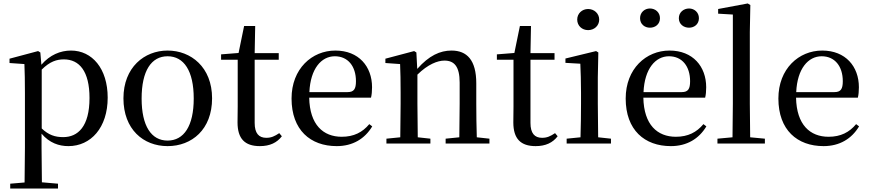

<svg xmlns="http://www.w3.org/2000/svg" viewBox="-20 -829 5024 1109"><path d="M375 15C505 15 602 -92 602 -265C602 -433 512 -537 390 -537C329 -537 268 -512 219 -455L213 -526L200 -534L35 -490V-465L121 -459C123 -410 124 -361 124 -293V23L122 225L39 232V260H315V232L222 224L220 23V-57C266 -3 321 15 375 15ZM221 -427C268 -474 308 -486 349 -486C438 -486 497 -418 497 -263C497 -98 430 -37 345 -37C298 -37 261 -49 221 -87Z M948 15C1088 15 1205 -81 1205 -261C1205 -441 1083 -537 948 -537C814 -537 693 -440 693 -261C693 -82 808 15 948 15ZM948 -17C854 -17 798 -101 798 -260C798 -420 854 -504 948 -504C1042 -504 1099 -420 1099 -260C1099 -101 1042 -17 948 -17Z M1481 15C1539 15 1580 -5 1608 -42L1593 -60C1566 -42 1547 -33 1518 -33C1475 -33 1451 -59 1451 -119V-484H1590V-522H1451L1454 -679H1390L1358 -523L1257 -515V-484H1353V-215C1353 -178 1352 -155 1352 -122C1352 -28 1394 15 1481 15Z M1925 15C2017 15 2087 -27 2130 -99L2113 -112C2074 -65 2024 -39 1954 -39C1847 -39 1769 -108 1766 -265H2123C2127 -281 2129 -301 2129 -325C2129 -445 2052 -537 1917 -537C1782 -537 1664 -432 1664 -260C1664 -78 1773 15 1925 15ZM1767 -297C1773 -432 1836 -504 1914 -504C1990 -504 2036 -446 2036 -360C2036 -316 2025 -297 1988 -297Z M2632 0H2807V-28L2734 -36C2732 -91 2731 -174 2731 -230V-348C2731 -482 2677 -537 2588 -537C2522 -537 2458 -508 2390 -431L2385 -526L2372 -534L2206 -490V-465L2291 -459C2293 -410 2294 -363 2294 -295V-230L2292 -36L2212 -28V0H2466V-28L2393 -36L2391 -230V-398C2452 -458 2508 -479 2547 -479C2603 -479 2635 -446 2635 -352V-230L2633 -36L2554 -28V0Z M3074 15C3132 15 3173 -5 3201 -42L3186 -60C3159 -42 3140 -33 3111 -33C3068 -33 3044 -59 3044 -119V-484H3183V-522H3044L3047 -679H2983L2951 -523L2850 -515V-484H2946V-215C2946 -178 2945 -155 2945 -122C2945 -28 2987 15 3074 15Z M3377 -655C3412 -655 3441 -680 3441 -716C3441 -751 3412 -777 3377 -777C3342 -777 3314 -751 3314 -716C3314 -680 3342 -655 3377 -655ZM3332 0H3509V-28L3435 -36L3433 -230V-382L3436 -526L3423 -534L3246 -491V-466L3332 -461C3334 -411 3336 -362 3336 -294V-230C3336 -176 3335 -92 3333 -36L3253 -28V0Z M3734 -669C3765 -669 3792 -689 3792 -724C3792 -758 3765 -780 3734 -780C3704 -780 3677 -758 3677 -724C3677 -689 3704 -669 3734 -669ZM3960 -669C3990 -669 4017 -689 4017 -724C4017 -758 3990 -780 3960 -780C3929 -780 3901 -758 3901 -724C3901 -689 3929 -669 3960 -669ZM3855 15C3947 15 4017 -27 4060 -99L4043 -112C4004 -65 3954 -39 3884 -39C3777 -39 3699 -108 3696 -265H4053C4057 -281 4059 -301 4059 -325C4059 -445 3982 -537 3847 -537C3712 -537 3594 -432 3594 -260C3594 -78 3703 15 3855 15ZM3697 -297C3703 -432 3766 -504 3844 -504C3920 -504 3966 -446 3966 -360C3966 -316 3955 -297 3918 -297Z M4210 0H4398V-28L4313 -36L4311 -230V-644L4314 -800L4299 -809L4128 -777V-750L4213 -745V-230L4211 -36L4124 -28V0Z M4737 15C4829 15 4899 -27 4942 -99L4925 -112C4886 -65 4836 -39 4766 -39C4659 -39 4581 -108 4578 -265H4935C4939 -281 4941 -301 4941 -325C4941 -445 4864 -537 4729 -537C4594 -537 4476 -432 4476 -260C4476 -78 4585 15 4737 15ZM4579 -297C4585 -432 4648 -504 4726 -504C4802 -504 4848 -446 4848 -360C4848 -316 4837 -297 4800 -297Z"/></svg>

Font: Source Han Serif SC Medium
Style: Regular
Weight: 500
Designer: Ryoko NISHIZUKA 西塚涼子 (kana & ideographs); Frank Grießhammer (Latin, Greek & Cyrillic); Wenlong ZHANG 张文龙 (bopomofo); San
Foundry: Adobe
Version: Version 2.003;hotconv 1.1.1;makeotfexe 2.6.0